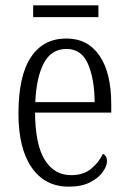

<svg xmlns="http://www.w3.org/2000/svg" viewBox="-20 -688 479 718"><path d="M237 10Q148 10 98.5 -61.5Q49 -133 49 -263Q49 -404 95.5 -474Q142 -544 228 -544Q308 -544 352 -480Q396 -416 396 -298V-267H111Q112 -147 147.5 -90Q183 -33 246 -33Q292 -33 321 -57Q350 -81 365 -113Q371 -110 375.5 -103.5Q380 -97 380 -85Q380 -67 364 -44.5Q348 -22 316.5 -6Q285 10 237 10ZM334 -306Q333 -395 308.5 -450Q284 -505 229 -505Q172 -505 144 -452Q116 -399 112 -306ZM104 -624V-668H348V-624Z"/></svg>

Font: Noto Serif Bengali Condensed Light
Style: Regular
Weight: 300
Width: 3
Designer: Juan Bruce, Universal Thirst, Indian Type Foundry and the Monotype Design Team.
Foundry: Monotype Imaging Inc.
Version: Version 2.003; ttfautohint (v1.8.4.7-5d5b)